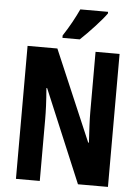

<svg xmlns="http://www.w3.org/2000/svg" viewBox="-61 -980 744 1027"><g transform="rotate(5 311.0 -466.5)"><path d="M477 -924V-933H328C307 -888 281 -839 246 -786V-773H339C385 -816 450 -886 477 -924ZM558 0V-714H429V-389C429 -348 432 -294 436 -227H432L224 -714H64V0H192V-331C192 -372 190 -428 184 -498H188L397 0Z"/></g></svg>

Font: Noto Sans Ethiopic ExtraCondensed
Style: Bold
Weight: 700
Width: 2
Designer: Monotype Design Team
Foundry: Monotype Imaging Inc.
Version: Version 2.102